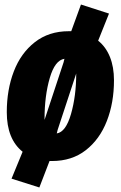

<svg xmlns="http://www.w3.org/2000/svg" viewBox="-20 -692 534 849"><path d="M484 -337Q484 -238 452.5 -157Q421 -76 359.5 -28Q298 20 210 20H199L154 137L31 98L80 -21Q10 -77 10 -196Q10 -295 41 -376Q72 -457 134 -505.5Q196 -554 284 -554H295L338 -672L462 -632L414 -512Q448 -485 466 -440.5Q484 -396 484 -337ZM177 -167V-162L261 -416L265 -432Q223 -426 200 -347Q177 -268 177 -167ZM317 -367 235 -118 231 -102Q271 -108 294 -188Q317 -268 317 -367Z"/></svg>

Font: Fira Sans Extra Condensed Black
Style: Italic
Weight: 900
Width: 3
Italic angle: -8°
Designer: Carrois Corporate & Edenspiekermann AG
Foundry: Carrois Corporate GbR & Edenspiekermann AG
Version: Version 4.203